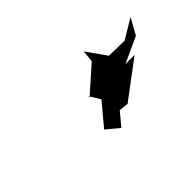

<svg xmlns="http://www.w3.org/2000/svg" viewBox="-42 -929 504 504"><g transform="rotate(-45 210.5 -677.0)"><path d="M267 -750 195 -686 196 -691 214 -661 163 -600 198 -571 228 -607 254 -604 358 -682H324L396 -715L421 -760L366 -727L309 -728L270 -783Z"/></g></svg>

Font: Asimov Aggro
Style: CondIt
Weight: 500
Designer: Google
Version: Version 2.000980; 2014